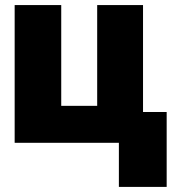

<svg xmlns="http://www.w3.org/2000/svg" viewBox="-20 -566 694 761"><path d="M546.9 -545.9V0H38.1V-545.9H222.7V-146.5H365.2V-545.9ZM640.6 -122.1V174.8H451.2V-122.1Z"/></svg>

Font: Inter Tight Black
Style: Regular
Weight: 900
Designer: Rasmus Andersson
Foundry: rsms
Version: Version 3.004; ttfautohint (v1.8.4.7-5d5b)